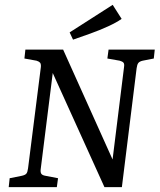

<svg xmlns="http://www.w3.org/2000/svg" viewBox="-20 -774 660 794"><path d="M16 0 20 -37 70 -47Q84 -50 89 -56Q94 -62 96 -78L149 -497Q150 -510 145.5 -515Q141 -520 131 -523L81 -532L85 -569H241L457 -89L442 -86L493 -497Q495 -510 490.5 -515Q486 -520 475 -523L424 -532L429 -569H620L616 -532L570 -523Q557 -520 552 -513.5Q547 -507 545 -492L484 0H412L185 -501L202 -503L148 -72Q147 -60 151.5 -54.5Q156 -49 168 -47L220 -37L215 0ZM282 -610 268 -640 446 -754 483 -696Q462 -681 427 -665Q392 -649 353 -635Q314 -621 282 -610Z"/></svg>

Font: Yrsa
Style: Italic
Weight: 400
Italic angle: -7.10001°
Designer: Anna Giedrys (Yrsa+Rasa design), David Brezina (Yrsa art-direction, Rasa art-direction, design)
Foundry: Rosetta Type Foundry
Version: Version 2.004